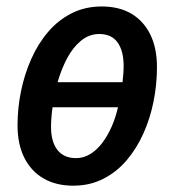

<svg xmlns="http://www.w3.org/2000/svg" viewBox="-20 -570 543 599"><path d="M208.5 9.3Q154.8 9.3 116 -13.2Q77.1 -35.6 55.9 -77.9Q34.7 -120.1 34.7 -178.7Q34.7 -231.9 45.4 -284.9Q56.2 -337.9 77.4 -385.7Q98.6 -433.6 130.1 -470.5Q161.6 -507.3 203.6 -528.6Q245.6 -549.8 297.4 -549.8Q352.1 -549.8 390.4 -526.9Q428.7 -503.9 449.2 -461.7Q469.7 -419.4 469.7 -360.8Q469.7 -307.1 459.2 -254.2Q448.7 -201.2 427.5 -153.8Q406.2 -106.4 375 -69.8Q343.8 -33.2 302 -12Q260.3 9.3 208.5 9.3ZM217.3 -76.7Q241.2 -76.7 261.7 -89.4Q282.2 -102.1 299.1 -124.3Q315.9 -146.5 328.4 -175Q340.8 -203.6 348.1 -235.4H144Q141.6 -219.2 140.4 -203.6Q139.2 -188 139.2 -174.8Q139.2 -127.4 159.2 -102.1Q179.2 -76.7 217.3 -76.7ZM159.7 -313.5H362.3Q363.8 -326.7 364.7 -339.6Q365.7 -352.5 365.7 -364.3Q365.7 -411.1 346.9 -437.5Q328.1 -463.9 289.6 -463.9Q258.3 -463.9 232.9 -443.1Q207.5 -422.4 189.5 -388.4Q171.4 -354.5 159.7 -313.5Z"/></svg>

Font: Open Sans SemiCondensed SemiBold
Style: Italic
Weight: 600
Width: 4
Italic angle: -12°
Designer: Monotype Design Team
Foundry: Monotype Imaging Inc.
Version: Version 3.000